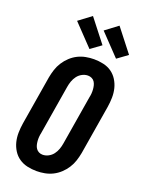

<svg xmlns="http://www.w3.org/2000/svg" viewBox="-180 -1066 861 1155"><g transform="rotate(20 250.0 -488.5)"><path d="M206 8Q176 8 147 1.5Q118 -5 94.5 -21Q71 -37 55.5 -61.5Q40 -86 33 -114Q26 -142 26.5 -172.5Q27 -203 32 -234L84 -548Q89 -574 97 -599Q105 -624 120 -647.5Q135 -671 155.5 -690Q176 -709 200 -721Q224 -733 250.5 -738Q277 -743 303 -743Q333 -743 362.5 -736.5Q392 -730 415 -714Q438 -698 453.5 -673.5Q469 -649 476 -621Q483 -593 482.5 -562.5Q482 -532 477 -501L425 -187Q420 -161 412 -136Q404 -111 389 -87.5Q374 -64 353.5 -45Q333 -26 309 -14Q285 -2 258.5 3Q232 8 206 8ZM207 -97Q226 -97 244 -106.5Q262 -116 274 -132Q286 -148 292.5 -166.5Q299 -185 302 -204L354 -518Q357 -531 358 -544Q359 -557 358 -570Q357 -583 354 -595Q351 -607 344.5 -617Q338 -627 326.5 -632.5Q315 -638 302 -638Q283 -638 265 -628.5Q247 -619 235 -603Q223 -587 216.5 -568.5Q210 -550 207 -531L155 -217Q152 -204 151 -191Q150 -178 151 -165Q152 -152 155 -140Q158 -128 165 -118Q172 -108 183 -102.5Q194 -97 207 -97ZM425 -791 297 -925 377 -985 491 -839ZM255 -791 127 -925 207 -985 321 -839Z"/></g></svg>

Font: Iosevka Extrabold
Style: Italic
Weight: 800
Italic angle: -9°
Monospace: yes
Designer: Belleve Invis
Foundry: Belleve Invis
Version: Version 32.5.0; ttfautohint (v1.8.4)